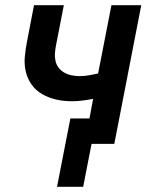

<svg xmlns="http://www.w3.org/2000/svg" viewBox="-20 -550 590 734"><path d="M298 164H198L249 -97H322L336 -172Q315 -168 294.5 -165.5Q274 -163 254 -163Q223 -163 194.5 -169.5Q166 -176 141.5 -190Q117 -204 101 -226.5Q85 -249 78.5 -276.5Q72 -304 75 -334.5Q78 -365 84 -395L110 -530H224L194 -376Q191 -361 190 -345.5Q189 -330 192.5 -315.5Q196 -301 205 -290Q214 -279 226.5 -272Q239 -265 254 -262Q269 -259 285 -259Q302 -259 319.5 -262Q337 -265 355 -269L406 -530H520L417 0H330Z"/></svg>

Font: Lode Term
Style: Bold Italic
Weight: 700
Italic angle: -11°
Monospace: yes
Designer: Belleve Invis
Foundry: Belleve Invis
Version: Version 29.2.0